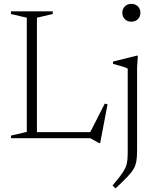

<svg xmlns="http://www.w3.org/2000/svg" viewBox="-20 -730 816 1014"><path d="M509 25.5H502.5L457 0H38V-14L121.5 -33.5V-636.5L38 -656V-670H258.5V-656L175 -636.5V-32H456.5L533.5 -183L548 -179ZM673.5 -615.5Q652.5 -615.5 639.2 -629Q626 -642.5 626 -663Q626 -682.5 639.2 -696Q652.5 -709.5 673.5 -709.5Q695.5 -709.5 708.5 -696Q721.5 -682.5 721.5 -663Q721.5 -642.5 708.5 -629Q695.5 -615.5 673.5 -615.5ZM654.5 -368Q646.5 -372.5 623 -379.8Q599.5 -387 577 -392.5V-405L702 -436H708L704 -376V64.5Q704 98.5 700.2 121Q696.5 143.5 685.2 162.8Q674 182 651.2 205.5Q628.5 229 590 265L574.5 249.5Q611.5 206.5 628.5 180.5Q645.5 154.5 650 132.5Q654.5 110.5 654.5 79.5Z"/></svg>

Font: Newsreader Text Light
Style: Regular
Weight: 300
Designer: Hugues Gentile
Foundry: Production Type
Version: Version 1.001